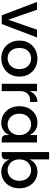

<svg xmlns="http://www.w3.org/2000/svg" viewBox="1086 -1866 787 2999"><g transform="rotate(90 1479.5 -366.5)"><path d="M132 -551 288 -102 444 -551H565L355 0H219L10 -551Z M890 7Q812 7 749.5 -28Q687 -63 650.5 -127Q614 -191 614 -276Q614 -362 651.5 -425Q689 -488 753 -523Q817 -558 895 -558Q974 -558 1037.5 -523Q1101 -488 1138.5 -425Q1176 -362 1176 -276Q1176 -191 1137.5 -127Q1099 -63 1034 -28Q969 7 890 7ZM890 -92Q933 -92 971.5 -112.5Q1010 -133 1034.5 -174Q1059 -215 1059 -276Q1059 -338 1035 -378.5Q1011 -419 973.5 -439Q936 -459 893 -459Q850 -459 813 -439Q776 -419 753 -378.5Q730 -338 730 -276Q730 -215 752 -174Q774 -133 810.5 -112.5Q847 -92 890 -92Z M1289 0V-551H1403V0ZM1370 -278 1403 -430Q1423 -489 1468.5 -523.5Q1514 -558 1572 -558V-440Q1564 -442 1556.5 -442.5Q1549 -443 1541 -443Q1500 -443 1469 -424.5Q1438 -406 1420.5 -369.5Q1403 -333 1403 -278Z M1897 7Q1825 7 1766.5 -28.5Q1708 -64 1673.5 -127.5Q1639 -191 1639 -276Q1639 -361 1673.5 -424.5Q1708 -488 1766.5 -523Q1825 -558 1897 -558Q1965 -558 2016 -524.5Q2067 -491 2090 -432V-551H2205V0H2154Q2126 0 2108 -18Q2090 -36 2090 -64V-120Q2067 -61 2016 -27Q1965 7 1897 7ZM1923 -92Q1966 -92 2004 -113Q2042 -134 2066 -175.5Q2090 -217 2090 -276Q2090 -336 2066 -376.5Q2042 -417 2004 -438Q1966 -459 1923 -459Q1881 -459 1842.5 -438Q1804 -417 1780 -376.5Q1756 -336 1756 -276Q1756 -217 1780 -175.5Q1804 -134 1842.5 -113Q1881 -92 1923 -92Z M2663 7Q2596 7 2544.5 -27Q2493 -61 2470 -120V-64Q2470 -36 2452.5 -18Q2435 0 2406 0H2355V-740H2470V-432Q2493 -491 2544.5 -524.5Q2596 -558 2663 -558Q2735 -558 2793.5 -523Q2852 -488 2886.5 -424.5Q2921 -361 2921 -276Q2921 -191 2886.5 -127.5Q2852 -64 2793.5 -28.5Q2735 7 2663 7ZM2637 -92Q2680 -92 2718 -113Q2756 -134 2780 -175.5Q2804 -217 2804 -276Q2804 -336 2780 -376.5Q2756 -417 2718 -438Q2680 -459 2637 -459Q2595 -459 2556.5 -438Q2518 -417 2494 -376.5Q2470 -336 2470 -276Q2470 -217 2494 -175.5Q2518 -134 2556.5 -113Q2595 -92 2637 -92Z"/></g></svg>

Font: Parkinsans Medium
Style: Regular
Weight: 500
Designer: Red Stone, Indian Type Foundry
Foundry: Indian Type Foundry
Version: Version 1.000